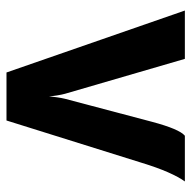

<svg xmlns="http://www.w3.org/2000/svg" viewBox="-19 -571 590 592"><g transform="rotate(90 276.0 -275.0)"><path d="M203.5 0 12.5 -550H161.5L269 -181Q272 -170 274.2 -156.2Q276.5 -142.5 277 -131Q278 -142 280 -155.8Q282 -169.5 284.5 -180L355.5 -448.5Q378 -533 398.5 -550H539.5Q526 -531.5 511.2 -498Q496.5 -464.5 482 -417L351.5 0Z"/></g></svg>

Font: Junction
Style: Bold
Weight: 700
Designer: Caroline Hadilaksono
Foundry: Caroline Hadilaksono, Tyler Finck, The League of Moveable Type
Version: Version 2.000; ttfautohint (v1.8.3)